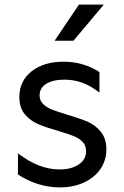

<svg xmlns="http://www.w3.org/2000/svg" viewBox="-20 -802 540 834"><path d="M58 -44V-136Q149 -66 238 -66Q290 -66 322 -87.5Q354 -109 354 -145Q354 -170 338.5 -186Q323 -202 300 -211Q277 -220 234 -233Q181 -248 146.5 -262.5Q112 -277 88 -305.5Q64 -334 64 -380Q64 -450 117 -492Q170 -534 256 -534Q342 -534 412 -489V-400Q373 -430 336.5 -443Q300 -456 260 -456Q210 -456 181 -438Q152 -420 152 -388Q152 -365 167.5 -350Q183 -335 206 -326Q229 -317 272 -304Q326 -288 360 -273.5Q394 -259 418 -229.5Q442 -200 442 -153Q442 -105 416 -67.5Q390 -30 344 -9Q298 12 240 12Q192 12 145.5 -2.5Q99 -17 58 -44ZM323 -782H431L299 -625H217Z"/></svg>

Font: Amiko
Style: Regular
Weight: 400
Designer: Pablo Impallari, Rodrigo Fuenzalida, Andres Torresi
Foundry: Impallari Type
Version: Version 1.001; ttfautohint (v1.3)